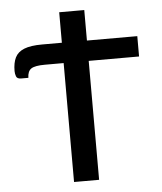

<svg xmlns="http://www.w3.org/2000/svg" viewBox="-52 -763 681 809"><g transform="rotate(-5 288.5 -359.0)"><path d="M334.5 0H228.5V-503H149Q107 -503 91.2 -492.5Q75.5 -482 75 -454H44.5Q27.5 -454 23.5 -465Q19.5 -476 19.5 -487.5Q19.5 -522 30.5 -544.5Q41.5 -567 68.8 -578Q96 -589 145 -589H228.5V-718H334.5V-589H547.5V-503H334.5Z"/></g></svg>

Font: Verano Sans Medium
Style: Regular
Weight: 500
Designer: Lukasz Dziedzic with Adam Twardoch and Botio Nikoltchev
Foundry: tyPoland Lukasz Dziedzic
Version: Version 3.001;December 28, 2019;FontCreator 12.0.0.2547 64-b